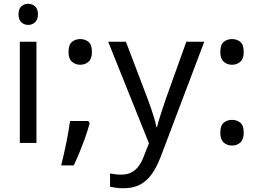

<svg xmlns="http://www.w3.org/2000/svg" viewBox="-20 -757 1396 1017"><path d="M173 -536V0H85V-536ZM130 -737Q150 -737 165.5 -723.5Q181 -710 181 -681Q181 -653 165.5 -639Q150 -625 130 -625Q108 -625 93 -639Q78 -653 78 -681Q78 -710 93 -723.5Q108 -737 130 -737Z M448 -116 455 -105Q446 -70 432.5 -32Q419 6 403.5 44Q388 82 371 119H304Q319 60 331.5 -2Q344 -64 351 -116ZM405 -414Q379 -414 361 -430Q343 -446 343 -482Q343 -520 361 -535Q379 -550 405 -550Q431 -550 449 -535Q467 -520 467 -482Q467 -446 449 -430Q431 -414 405 -414Z M553 -536H647L763 -231Q773 -204 781.5 -179Q790 -154 797 -130.5Q804 -107 808 -85H812Q818 -110 831 -150.5Q844 -191 858 -232L967 -536H1062L831 74Q812 124 786.5 161.5Q761 199 724.5 219.5Q688 240 636 240Q612 240 594 237.5Q576 235 563 232V162Q574 164 589.5 166Q605 168 622 168Q653 168 675.5 156.5Q698 145 714 123.5Q730 102 741 73L769 2Z M1209 -414Q1183 -414 1165 -430Q1147 -446 1147 -482Q1147 -520 1165 -535Q1183 -550 1209 -550Q1235 -550 1253 -535Q1271 -520 1271 -482Q1271 -446 1253 -430Q1235 -414 1209 -414ZM1209 14Q1183 14 1165 -2Q1147 -18 1147 -54Q1147 -92 1165 -107Q1183 -122 1209 -122Q1235 -122 1253 -107Q1271 -92 1271 -54Q1271 -18 1253 -2Q1235 14 1209 14Z"/></svg>

Font: hexumalayalam05
Style: Book
Weight: 400
Designer: Jelle Bosma - Monotype Design Team
Foundry: Monotype Imaging Inc.
Version: Version 2.003